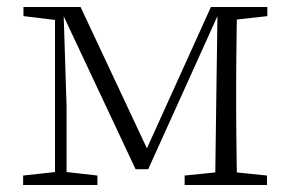

<svg xmlns="http://www.w3.org/2000/svg" viewBox="-20 -528 829 548"><path d="M367 -45 155 -496H151V-508H210L409 -84H390L582 -508H613V-496H607L403 -45ZM594 0 597 -223 601 -508H657Q656 -484 655.5 -443.5Q655 -403 654.5 -359.5Q654 -316 654 -283V-226Q654 -192 654.5 -148.5Q655 -105 655.5 -64.5Q656 -24 657 0ZM46 0V-27L146 -38H161L258 -27V0ZM507 0V-27L615 -38H635L742 -27V0ZM47 -482V-508H158V-470H146ZM137 0V-508H161L170 -224V0ZM622 -470V-508H743V-482L636 -470Z"/></svg>

Font: Early Summer Mincho VF
Style: Regular
Weight: 250
Designer: GuiWonder
Version: Version 1.002